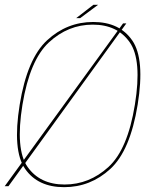

<svg xmlns="http://www.w3.org/2000/svg" viewBox="-36 -771 602 795"><path d="M-16.5 0H-1L487 -674H473.5ZM229.5 4Q338.5 4 420.8 -71.5Q503 -147 534 -337.5Q564.5 -526.5 511.8 -603.2Q459 -680 350 -680Q241 -680 158.8 -604Q76.5 -528 45.5 -337.5Q15 -148 67.8 -72Q120.5 4 229.5 4ZM231.5 -7Q129.5 -7 78.2 -79.8Q27 -152.5 57 -337.5Q87.5 -522.5 166.8 -595.8Q246 -669 348 -669Q450 -669 501.2 -595.8Q552.5 -522.5 522.5 -337.5Q492.5 -152 413 -79.5Q333.5 -7 231.5 -7ZM279.5 -696H296L370 -751H350.5Z"/></svg>

Font: Anybody Thin
Style: Italic
Weight: 100
Italic angle: -10°
Designer: Tyler Finck
Foundry: Etcetera Type Company
Version: Version 1.114;gftools[0.9.25]